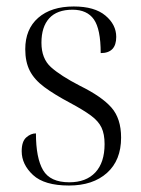

<svg xmlns="http://www.w3.org/2000/svg" viewBox="-20 -563 437 593"><path d="M193 10Q117 10 82 -22.5Q47 -55 47 -96Q47 -126 61 -138.5Q75 -151 91 -151Q91 -75 113 -37.5Q135 0 194 0Q246 0 274.5 -30.5Q303 -61 303 -118Q303 -149 293.5 -169Q284 -189 261 -206Q238 -223 197 -245Q148 -271 117 -294Q86 -317 72 -344.5Q58 -372 58 -411Q58 -473 98 -508Q138 -543 208 -543Q272 -543 305.5 -515Q339 -487 339 -449Q339 -399 291 -399Q291 -473 270 -503Q249 -533 204 -533Q156 -533 132 -506.5Q108 -480 108 -431Q108 -382 137.5 -355.5Q167 -329 227 -298Q294 -265 324 -231Q354 -197 354 -138Q354 -68 310.5 -29Q267 10 193 10Z"/></svg>

Font: Noto Serif Display SemiCondensed Light
Style: Regular
Weight: 300
Width: 4
Designer: Monotype Design Team
Foundry: Monotype Imaging Inc.
Version: Version 2.009